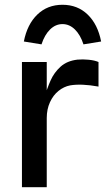

<svg xmlns="http://www.w3.org/2000/svg" viewBox="-20 -785 444 805"><path d="M72 -525H176V-360H161Q162 -363 162 -365Q178 -416 192.5 -448.5Q207 -481 234 -505.5Q261 -530 305 -535Q327 -537 352 -534.5Q377 -532 393 -525V-422Q321 -435 274 -427Q248 -422 225.5 -404Q203 -386 189.5 -356.5Q176 -327 176 -290V0H72ZM242 -765Q305 -765 347.5 -724Q390 -683 404 -611L330 -599Q317 -639 294 -661.5Q271 -684 242 -684Q213 -684 190 -661.5Q167 -639 154 -599L80 -611Q94 -683 136.5 -724Q179 -765 242 -765Z"/></svg>

Font: Easer Grotesk Variable
Style: Regular
Weight: 400
Designer: Boardeaser, Bonnie Shaver-Troup, Thomas Jockin
Foundry: Lexend
Version: Version 1.001;Glyphs 3.1.2 (3151)